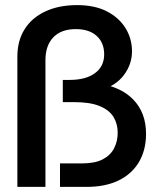

<svg xmlns="http://www.w3.org/2000/svg" viewBox="-20 -732 619 752"><path d="M48 0V-510Q48 -572 76 -617Q104 -662 157 -687Q210 -712 282 -712Q351 -712 398.5 -687.5Q446 -663 471.5 -622Q497 -581 497 -531Q497 -481 466 -439Q435 -397 375 -379L364 -405Q453 -393 502.5 -341.5Q552 -290 552 -208Q552 -144 524 -97Q496 -50 444 -25Q392 0 319 0H215V-92H301Q352 -92 382.5 -108Q413 -124 427 -151.5Q441 -179 441 -212Q441 -247 424.5 -274Q408 -301 370.5 -316.5Q333 -332 271 -332H226V-419H253Q316 -419 352 -445.5Q388 -472 388 -519Q388 -565 358.5 -591.5Q329 -618 277 -618Q220 -618 189 -586Q158 -554 158 -496V0Z"/></svg>

Font: Host Grotesk Light Medium
Style: Regular
Weight: 500
Version: Version 1.003